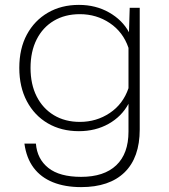

<svg xmlns="http://www.w3.org/2000/svg" viewBox="-20 -576 690 786"><path d="M508 -444 511 -544H552V-46Q552 69 490 129.5Q428 190 312 190Q246 190 196.5 170Q147 150 117.5 110.5Q88 71 80 12H127Q132 75 178 111.5Q224 148 312 148Q406 148 456 100.5Q506 53 506 -37V-151Q478 -99 424.5 -69Q371 -39 303 -39Q231 -39 176 -71Q121 -103 90 -161.5Q59 -220 59 -298Q59 -377 90 -434.5Q121 -492 176 -524Q231 -556 303 -556Q372 -556 426.5 -525Q481 -494 508 -444ZM307 -77Q375 -77 429.5 -113.5Q484 -150 506 -215V-380Q484 -445 429.5 -481.5Q375 -518 307 -518Q246 -518 200.5 -491Q155 -464 130 -414.5Q105 -365 105 -298Q105 -231 130 -181.5Q155 -132 200.5 -104.5Q246 -77 307 -77Z"/></svg>

Font: Azeret Mono Thin Thin
Style: Regular
Weight: 250
Version: Version 1.002